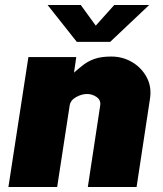

<svg xmlns="http://www.w3.org/2000/svg" viewBox="-20 -744 649 764"><path d="M13.5 0 93 -517H283.5L274.5 -455Q293 -471.5 311.8 -486Q330.5 -500.5 356.5 -509.8Q382.5 -519 423 -519Q468 -519 505.8 -496.8Q543.5 -474.5 564 -436Q584.5 -397.5 576.5 -349L523.5 0H329.5L378.5 -323Q382.5 -345 365 -357.5Q347.5 -370 326.5 -370Q305 -370 282.5 -357.5Q260 -345 257 -323L207.5 0ZM285.5 -577.5 169.5 -724H301.5L361 -642L434.5 -724H573.5L418.5 -577.5Z"/></svg>

Font: Public Sans Black
Style: Italic
Weight: 900
Italic angle: -8°
Designer: The Public Sans project authors (U.S. Web Design System). Libre Franklin designed by Pablo Impallari and Rodrigo Fuenzal
Version: Version 1.007; ttfautohint (v1.8.1) -l 8 -r 50 -G 200 -x 14 